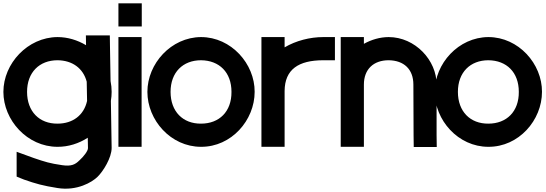

<svg xmlns="http://www.w3.org/2000/svg" viewBox="-32 -837 3300 1160"><path d="M-11.5 -282C-11.5 -453 135 -612 315.5 -613C377 -613 436.3 -594.7 487.8 -563.9L486.9 -623H631.5L632.5 -554L635.9 -347.4C640.3 -325.9 642.6 -304 642.5 -282C642.5 -263.7 640.9 -245.6 637.9 -227.7L642.5 56V57C642.5 116 591.5 198 557.5 231C524.5 264 432.8 318 315.5 299C227 285 184.4 273 113.1 248L68.5 230V80L172.9 118C240.8 141 268.3 150 344.2 161C398.3 169 422.5 157 446.6 133L447.8 132C474.2 108 499.5 75 499.5 58L498.3 -4.8C444.6 29.7 381.5 50.4 315.5 50C132.6 50 -11.5 -111 -11.5 -282ZM131.5 -282C131.5 -163 206.2 -89 315.5 -90C407.8 -90 475.2 -141 494.1 -227.3L491.9 -343.5C470.5 -424.6 405.1 -472.2 315.5 -473C206.2 -473 131.5 -400 131.5 -282Z M753.5 -677H683.5V-817H753.5H754.5H824.5V-677H754.5ZM683.5 -543V-613H823.5V-543V-20V50H683.5V-20Z M858.5 -282C858.5 -453 1002 -612 1182.5 -613C1365.3 -613 1507.5 -451 1506.5 -282C1506.5 -111 1366.5 51 1182.5 50C999.7 50 858.5 -111 858.5 -282ZM998.5 -282C998.5 -163 1073.2 -89 1182.5 -90C1292.9 -90 1367.5 -163 1366.5 -282C1366.5 -400 1292.9 -472 1182.5 -473C1073.2 -473 998.5 -400 998.5 -282Z M1687.5 -550.9C1755.8 -591 1840.1 -613 1921.5 -613H1991.5V-473H1921.5C1771.3 -473 1688.6 -417.6 1687.5 -287.5V-282V-212V-20V50H1547.5V-20V-212V-282C1547.5 -283.2 1547.5 -284.5 1547.5 -285.7V-543V-613H1687.5Z M2166.5 -572.2C2212 -597.6 2263.5 -612.7 2316 -613C2476.7 -613 2606.7 -472 2605.7 -326V-20L2606.7 51H2467.7L2466.7 -19L2465.5 -326C2465.5 -419 2408 -472 2316 -473C2225.2 -473 2166.5 -419 2166.5 -326V-256V-20V50H2026.5V-20V-256V-326V-543V-613H2166.5Z M2594.5 -282C2594.5 -453 2738 -612 2918.5 -613C3101.3 -613 3243.5 -451 3242.5 -282C3242.5 -111 3102.5 51 2918.5 50C2735.7 50 2594.5 -111 2594.5 -282ZM2734.5 -282C2734.5 -163 2809.2 -89 2918.5 -90C3028.9 -90 3103.5 -163 3102.5 -282C3102.5 -400 3028.9 -472 2918.5 -473C2809.2 -473 2734.5 -400 2734.5 -282Z"/></svg>

Font: Nordica Plus
Style: NordicaClassicRgExt
Weight: 500
Version: Version 1.01